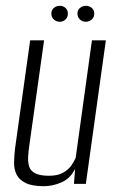

<svg xmlns="http://www.w3.org/2000/svg" viewBox="-20 -634 408 662"><path d="M131 8Q91 8 68.5 -3Q46 -14 37 -32.5Q28 -51 28.5 -74.5Q29 -98 32 -123L84 -495H132L81 -132Q78 -112 77 -93.5Q76 -75 80.5 -60Q85 -45 101.5 -36.5Q118 -28 149 -28Q179 -28 197.5 -38.5Q216 -49 226 -63.5Q236 -78 241 -90L297 -495H345L276 0H235L239 -52Q223 -19 192.5 -5.5Q162 8 131 8ZM186 -559Q174 -559 165.5 -567Q157 -575 157 -587Q157 -599 165.5 -606.5Q174 -614 186 -614Q198 -614 206 -606.5Q214 -599 214 -587Q214 -575 206 -567Q198 -559 186 -559ZM276 -559Q264 -559 255.5 -567Q247 -575 247 -587Q247 -599 255.5 -606.5Q264 -614 276 -614Q288 -614 296.5 -606.5Q305 -599 305 -587Q305 -575 296.5 -567Q288 -559 276 -559Z"/></svg>

Font: Alumni Sans Thin Light
Style: Italic
Weight: 300
Italic angle: -8°
Version: Version 1.016